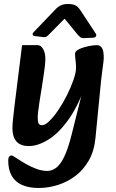

<svg xmlns="http://www.w3.org/2000/svg" viewBox="-20 -716 578 957"><path d="M173 221Q124 221 90 206Q56 191 38.5 160.5Q21 130 21 84Q21 70 26 64.5Q31 59 36 59Q42 59 48.5 63.5Q55 68 68 76Q86 88 110.5 102Q135 116 162.5 126Q190 136 216 136Q238 136 259 121Q280 106 299.5 66.5Q319 27 337 -45L394 -273L400 -274Q363 -176 316 -112.5Q269 -49 218.5 -18.5Q168 12 124 12Q82 12 62 -11Q42 -34 42 -75Q42 -95 44.5 -119Q47 -143 53 -194L90 -491H167Q184 -491 195 -471.5Q206 -452 206 -424Q206 -406 204 -389Q202 -372 199 -351Q196 -330 191 -297L177 -210Q173 -182 170.5 -162.5Q168 -143 168 -129Q168 -111 172 -101.5Q176 -92 190 -92Q205 -92 226.5 -113Q248 -134 271 -168Q294 -202 313.5 -241Q333 -280 346 -317Q359 -354 359 -379Q359 -396 356.5 -415.5Q354 -435 354 -448Q354 -461 373.5 -470.5Q393 -480 419 -485.5Q445 -491 463 -491Q480 -491 489 -475.5Q498 -460 497 -424Q496 -407 491.5 -376Q487 -345 484 -316L456 -30Q450 36 422.5 84Q395 132 354.5 162Q314 192 266.5 206.5Q219 221 173 221ZM148 -556Q141 -549 143 -543Q145 -537 155 -536L197 -531Q205 -530 210.5 -533Q216 -536 220 -540L302 -623L369 -541Q374 -536 380.5 -530.5Q387 -525 402 -526L445 -528Q455 -529 458.5 -535.5Q462 -542 457 -549L382 -663Q369 -683 355.5 -689.5Q342 -696 319 -696Q297 -696 283.5 -689.5Q270 -683 261 -674Z"/></svg>

Font: Alkatra Medium
Style: Regular
Weight: 500
Designer: Suman Bhandary
Version: Version 1.100;gftools[0.9.22]